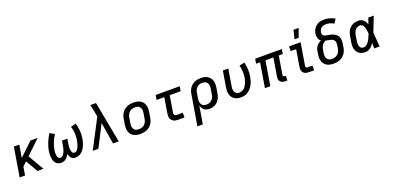

<svg xmlns="http://www.w3.org/2000/svg" viewBox="7 -1881 6585 3221"><g transform="rotate(-20 3300.0 -270.5)"><path d="M366 0 241 -217 169 -149 145 0H48L134 -520H231L193 -294L430 -520H559L309 -282L473 0Z M1045 8Q1023 8 1003 1Q983 -6 969.5 -21Q956 -36 947.5 -55.5Q939 -75 934 -95Q923 -75 908.5 -55.5Q894 -36 875.5 -21Q857 -6 834 1Q811 8 789 8Q760 8 734.5 -3Q709 -14 692.5 -34.5Q676 -55 667.5 -81.5Q659 -108 656 -136Q653 -164 654 -192.5Q655 -221 660 -250Q672 -322 701 -392.5Q730 -463 772 -528L854 -483Q817 -425 791.5 -363Q766 -301 755 -238Q752 -222 750.5 -205.5Q749 -189 749.5 -173Q750 -157 751.5 -141Q753 -125 759 -110.5Q765 -96 776.5 -86Q788 -76 805 -76Q818 -76 831.5 -83Q845 -90 854.5 -101.5Q864 -113 871.5 -125.5Q879 -138 884.5 -151.5Q890 -165 894 -178.5Q898 -192 902 -205.5Q906 -219 908.5 -232.5Q911 -246 914 -260L927 -338H1023L1010 -260Q1007 -246 1005.5 -232.5Q1004 -219 1003 -205.5Q1002 -192 1002 -178.5Q1002 -165 1003.5 -152Q1005 -139 1007.5 -126Q1010 -113 1016 -102Q1022 -91 1032.5 -83.5Q1043 -76 1056 -76Q1070 -76 1083.5 -83.5Q1097 -91 1106.5 -102.5Q1116 -114 1123 -127Q1130 -140 1135.5 -153.5Q1141 -167 1145.5 -180.5Q1150 -194 1153.5 -207.5Q1157 -221 1160 -235Q1163 -249 1165 -263Q1176 -325 1171.5 -386Q1167 -447 1148 -503L1240 -528Q1260 -463 1266 -392.5Q1272 -322 1260 -250Q1255 -221 1247 -192.5Q1239 -164 1227 -136Q1215 -108 1197.5 -81.5Q1180 -55 1156.5 -34.5Q1133 -14 1103.5 -3Q1074 8 1045 8Z M1353 0 1622 -516 1607 -596Q1601 -631 1594 -666Q1587 -701 1577 -735H1678Q1713 -551 1747.5 -367.5Q1782 -184 1817 0H1715L1652 -388L1454 0Z M2205 8Q2173 8 2142.5 2.5Q2112 -3 2086 -17.5Q2060 -32 2041.5 -55.5Q2023 -79 2013.5 -107.5Q2004 -136 2004 -167.5Q2004 -199 2009 -231L2026 -331Q2030 -358 2040 -385Q2050 -412 2067 -436Q2084 -460 2108 -478.5Q2132 -497 2158.5 -508Q2185 -519 2213 -523.5Q2241 -528 2268 -528Q2300 -528 2330.5 -522.5Q2361 -517 2387.5 -502.5Q2414 -488 2432.5 -464.5Q2451 -441 2460 -412.5Q2469 -384 2469.5 -352.5Q2470 -321 2465 -289L2448 -189Q2444 -162 2434 -135Q2424 -108 2407 -84Q2390 -60 2366 -41.5Q2342 -23 2315.5 -12Q2289 -1 2260.5 3.5Q2232 8 2205 8ZM2206 -76Q2223 -76 2240 -79Q2257 -82 2274 -89.5Q2291 -97 2305 -109.5Q2319 -122 2329 -137Q2339 -152 2345 -169Q2351 -186 2353 -203L2370 -303Q2373 -321 2373.5 -338.5Q2374 -356 2369.5 -373Q2365 -390 2356 -404Q2347 -418 2333.5 -427.5Q2320 -437 2302.5 -440.5Q2285 -444 2267 -444Q2250 -444 2233 -441Q2216 -438 2199.5 -430.5Q2183 -423 2169 -410.5Q2155 -398 2145 -383Q2135 -368 2129 -351Q2123 -334 2120 -317L2104 -217Q2101 -199 2100.5 -181.5Q2100 -164 2104 -147Q2108 -130 2117.5 -116Q2127 -102 2140 -92.5Q2153 -83 2170.5 -79.5Q2188 -76 2206 -76Z M2879 0Q2857 0 2836 -3.5Q2815 -7 2797 -17Q2779 -27 2766 -42.5Q2753 -58 2747 -77.5Q2741 -97 2740.5 -118.5Q2740 -140 2744 -162L2789 -436H2651L2665 -520H3095L3081 -436H2886L2838 -148Q2836 -136 2836.5 -124.5Q2837 -113 2842 -103.5Q2847 -94 2857.5 -89Q2868 -84 2879 -84H2991V0Z M3143 215 3234 -331Q3238 -358 3247.5 -384.5Q3257 -411 3273.5 -434.5Q3290 -458 3312.5 -477Q3335 -496 3361.5 -507.5Q3388 -519 3415 -523.5Q3442 -528 3469 -528Q3501 -528 3531.5 -522.5Q3562 -517 3587.5 -502Q3613 -487 3632 -464Q3651 -441 3660 -412.5Q3669 -384 3669.5 -352.5Q3670 -321 3665 -289L3648 -189Q3644 -164 3636 -139Q3628 -114 3614.5 -91Q3601 -68 3582 -48.5Q3563 -29 3539 -16Q3515 -3 3489 2.5Q3463 8 3438 8Q3412 8 3387 1.5Q3362 -5 3343 -20Q3324 -35 3311.5 -57Q3299 -79 3293 -104L3240 215ZM3414 -76Q3430 -76 3447 -79.5Q3464 -83 3479.5 -91Q3495 -99 3508 -111.5Q3521 -124 3530.5 -139Q3540 -154 3545.5 -170Q3551 -186 3553 -203L3570 -303Q3573 -321 3573.5 -338.5Q3574 -356 3570 -372.5Q3566 -389 3557 -403Q3548 -417 3534.5 -426.5Q3521 -436 3504 -440Q3487 -444 3469 -444H3468Q3452 -444 3435 -441Q3418 -438 3402.5 -430Q3387 -422 3373.5 -409.5Q3360 -397 3350.5 -382Q3341 -367 3336 -350.5Q3331 -334 3328 -317L3313 -228Q3310 -209 3309.5 -190.5Q3309 -172 3312.5 -154.5Q3316 -137 3324.5 -121.5Q3333 -106 3346.5 -95.5Q3360 -85 3377.5 -80.5Q3395 -76 3414 -76Z M4000 8Q3969 8 3940 1.5Q3911 -5 3886.5 -20.5Q3862 -36 3845 -59Q3828 -82 3820 -110.5Q3812 -139 3812 -169.5Q3812 -200 3817 -231L3865 -520H3962L3912 -217Q3909 -200 3908 -183Q3907 -166 3910.5 -150Q3914 -134 3921 -120Q3928 -106 3940 -95.5Q3952 -85 3968 -80.5Q3984 -76 4001 -76Q4024 -76 4047 -85Q4070 -94 4088 -111Q4106 -128 4119 -149.5Q4132 -171 4141 -193Q4150 -215 4156.5 -238Q4163 -261 4167 -284Q4176 -340 4172.5 -395Q4169 -450 4156 -502L4249 -522Q4264 -463 4268 -399Q4272 -335 4261 -270Q4256 -237 4246 -204Q4236 -171 4220.5 -139.5Q4205 -108 4182.5 -79.5Q4160 -51 4130.5 -30Q4101 -9 4067 -0.5Q4033 8 4000 8Z M4795 8Q4778 8 4761.5 5.5Q4745 3 4730.5 -3.5Q4716 -10 4705 -21Q4694 -32 4688 -46.5Q4682 -61 4681 -77.5Q4680 -94 4683 -111L4737 -436H4595L4523 0H4427L4499 -436H4428L4442 -520H4918L4904 -436H4833L4779 -111Q4778 -104 4779 -97Q4780 -90 4784.5 -85Q4789 -80 4795 -78Q4801 -76 4809 -76H4827L4826 8Z M5212 0Q5193 0 5174.5 -3Q5156 -6 5140.5 -14.5Q5125 -23 5113.5 -36.5Q5102 -50 5096.5 -67Q5091 -84 5091 -103Q5091 -122 5094 -141L5143 -436H5046V-520H5253L5188 -127Q5187 -120 5187 -112.5Q5187 -105 5189.5 -98.5Q5192 -92 5198 -88Q5204 -84 5212 -84H5305V0ZM5174 -600 5212 -756H5304L5248 -600Z M5655 8Q5623 8 5592.5 2.5Q5562 -3 5536 -18Q5510 -33 5491.5 -56Q5473 -79 5463.5 -107.5Q5454 -136 5454 -167.5Q5454 -199 5459 -231L5468 -287Q5472 -310 5481 -332Q5490 -354 5506 -373Q5522 -392 5541.5 -406.5Q5561 -421 5584 -430Q5568 -441 5557 -457Q5546 -473 5540.5 -491.5Q5535 -510 5534 -530.5Q5533 -551 5536 -572Q5540 -595 5549.5 -618.5Q5559 -642 5574 -663Q5589 -684 5609.5 -700Q5630 -716 5653.5 -726Q5677 -736 5701.5 -739.5Q5726 -743 5749 -743Q5801 -743 5849.5 -729.5Q5898 -716 5940 -692L5894 -619Q5863 -637 5828 -648Q5793 -659 5755 -659Q5734 -659 5713 -654Q5692 -649 5675 -636Q5658 -623 5646.5 -603.5Q5635 -584 5632 -564Q5629 -546 5633 -528Q5637 -510 5650 -499Q5663 -488 5680.5 -484Q5698 -480 5716 -477Q5734 -474 5751.5 -470.5Q5769 -467 5785.5 -462Q5802 -457 5818.5 -450.5Q5835 -444 5849 -434.5Q5863 -425 5875 -412.5Q5887 -400 5895.5 -385Q5904 -370 5908 -353Q5912 -336 5913 -318Q5914 -300 5912 -281.5Q5910 -263 5907 -245L5898 -189Q5894 -162 5884 -135Q5874 -108 5856.5 -84Q5839 -60 5815.5 -41.5Q5792 -23 5765 -11.5Q5738 0 5710 4Q5682 8 5655 8ZM5655 -76Q5672 -76 5689.5 -79Q5707 -82 5723.5 -89.5Q5740 -97 5754.5 -109Q5769 -121 5779 -136.5Q5789 -152 5795 -169Q5801 -186 5803 -203L5813 -259Q5816 -281 5815.5 -302.5Q5815 -324 5805 -341.5Q5795 -359 5777 -369.5Q5759 -380 5738.5 -385.5Q5718 -391 5696.5 -394Q5675 -397 5655 -402Q5636 -394 5619 -380.5Q5602 -367 5591 -349.5Q5580 -332 5573 -312.5Q5566 -293 5563 -273L5554 -217Q5551 -199 5550.5 -181.5Q5550 -164 5554 -147.5Q5558 -131 5567 -117Q5576 -103 5589.5 -93.5Q5603 -84 5620 -80Q5637 -76 5655 -76Z M6220 8Q6190 8 6162 1.5Q6134 -5 6111 -21Q6088 -37 6073 -61Q6058 -85 6051.5 -113Q6045 -141 6045.5 -171Q6046 -201 6051 -231L6068 -331Q6072 -357 6080 -382Q6088 -407 6102.5 -430.5Q6117 -454 6137 -473.5Q6157 -493 6181.5 -505.5Q6206 -518 6232.5 -523Q6259 -528 6284 -528Q6310 -528 6334 -519.5Q6358 -511 6375.5 -494Q6393 -477 6405 -455.5Q6417 -434 6425 -411Q6433 -438 6442.5 -465.5Q6452 -493 6462 -520H6559Q6532 -453 6506.5 -385.5Q6481 -318 6454 -252Q6460 -189 6464.5 -126Q6469 -63 6475 0H6378Q6378 -24 6377.5 -48.5Q6377 -73 6377 -98Q6363 -77 6346.5 -57.5Q6330 -38 6310 -23Q6290 -8 6266.5 0Q6243 8 6220 8ZM6220 -76Q6240 -76 6259.5 -87Q6279 -98 6293.5 -114.5Q6308 -131 6319.5 -149.5Q6331 -168 6340 -187Q6349 -206 6357 -225.5Q6365 -245 6374 -265Q6372 -284 6370 -302.5Q6368 -321 6365 -339Q6362 -357 6357 -375Q6352 -393 6343 -408Q6334 -423 6318.5 -433.5Q6303 -444 6284 -444Q6269 -444 6253.5 -440Q6238 -436 6224 -427Q6210 -418 6199.5 -405Q6189 -392 6181.5 -377.5Q6174 -363 6169.5 -348Q6165 -333 6162 -317L6146 -217Q6143 -201 6142 -185Q6141 -169 6143 -153.5Q6145 -138 6150 -123.5Q6155 -109 6165 -98Q6175 -87 6189.5 -81.5Q6204 -76 6220 -76Z"/></g></svg>

Font: Iosevka Custom Medium Oblique
Style: Regular
Weight: 500
Italic angle: -9°
Designer: Belleve Invis
Foundry: Belleve Invis
Version: Version 27.0.1